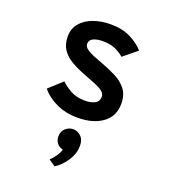

<svg xmlns="http://www.w3.org/2000/svg" viewBox="-148 -629 912 1036"><g transform="rotate(20 308.0 -111.0)"><path d="M311 12Q244.5 12 190 -13.2Q135.5 -38.5 103 -79L179 -148Q200 -127 234.5 -107.5Q269 -88 317 -88Q351.5 -88 374.2 -99.5Q397 -111 397 -138Q397 -155 383 -167.2Q369 -179.5 342 -191Q315 -202.5 276 -217Q227.5 -235 190.8 -256Q154 -277 133.5 -307.2Q113 -337.5 113 -383Q113 -427.5 139.2 -458.8Q165.5 -490 210.2 -506.5Q255 -523 310 -523Q376 -523 423.5 -499.5Q471 -476 501 -442L423 -378Q403.5 -395.5 374 -409.2Q344.5 -423 301 -423Q268 -423 246.5 -413Q225 -403 225 -381Q225 -365.5 239.8 -353.8Q254.5 -342 279.5 -331.5Q304.5 -321 335 -310Q379 -294 418.8 -274Q458.5 -254 483.8 -222.2Q509 -190.5 509 -139Q509 -67 454.8 -27.5Q400.5 12 311 12ZM286 301 248 275Q258.5 266 274.8 244.2Q291 222.5 297 201Q276 196.5 263 180.8Q250 165 250 141Q250 112.5 269.2 95.2Q288.5 78 313 78Q338.5 78 357.8 96.8Q377 115.5 377 150Q377 195 350.2 236Q323.5 277 286 301Z"/></g></svg>

Font: Overpass Mono
Style: Bold
Weight: 700
Monospace: yes
Designer: Delve Withrington, Dave Bailey
Foundry: Delve Fonts LLC
Version: Version 4.000